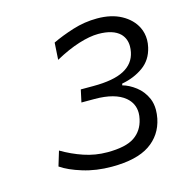

<svg xmlns="http://www.w3.org/2000/svg" viewBox="-79 -843 595 622"><g transform="rotate(-15 219.0 -532.0)"><path d="M222.5 -294Q170 -294 125.5 -307.8Q81 -321.5 55 -339.5L70 -389Q104.5 -368.5 142.2 -355.8Q180 -343 220.5 -343Q282.5 -343 311.5 -362.8Q340.5 -382.5 348.5 -419.5Q351 -430.5 351 -440Q351 -472 326 -493Q293 -520.5 224.5 -520.5H180.5L189.5 -562H231.5Q299.5 -562 334.8 -580.8Q370 -599.5 377.5 -636.5Q379.5 -646.5 379.5 -656Q379.5 -681.5 363 -698.5Q340 -721 290.5 -721Q262 -721 224.5 -709.2Q187 -697.5 143.5 -673.5L147 -730.5Q177 -745 217.2 -757.8Q257.5 -770.5 299.5 -770.5Q347.5 -770.5 380.8 -752.2Q414 -734 429 -704Q438.5 -684.5 438.5 -662Q438.5 -650 435.5 -637Q426.5 -597 395.8 -575Q365 -553 324 -545.5L322.5 -540Q344.5 -534 366.5 -517.2Q388.5 -500.5 400.5 -473Q407.5 -456 407.5 -435.5Q407.5 -422 404.5 -406.5Q393.5 -353 349.5 -323.5Q305.5 -294 222.5 -294Z"/></g></svg>

Font: Heraclito Light
Style: Italic
Weight: 300
Italic angle: -12°
Designer: Kostas Bartsokas (font) & Cristiano Sobral (main changes)
Foundry: Kostas Bartsokas (font) & Cristiano Sobral (main changes)
Version: Version 1.00;July 8, 2020;FontCreator 13.0.0.2655 64-bit